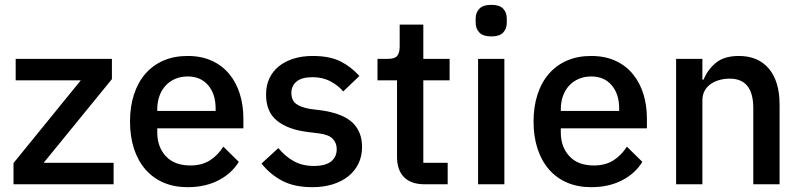

<svg xmlns="http://www.w3.org/2000/svg" viewBox="-20 -764 3325 796"><path d="M36 0V-88L315 -431H45V-520H444V-436L161 -89H451V0Z M758 12Q702 12 658 -7Q614 -26 583 -61.5Q552 -97 535.5 -147.5Q519 -198 519 -260Q519 -322 535.5 -372.5Q552 -423 583 -458.5Q614 -494 658 -513Q702 -532 758 -532Q815 -532 858.5 -512Q902 -492 931 -456.5Q960 -421 974.5 -374Q989 -327 989 -273V-232H632V-215Q632 -155 667.5 -116.5Q703 -78 769 -78Q817 -78 850 -99Q883 -120 906 -156L970 -93Q941 -45 886 -16.5Q831 12 758 12ZM758 -447Q730 -447 706.5 -437Q683 -427 666.5 -409Q650 -391 641 -366Q632 -341 632 -311V-304H874V-314Q874 -374 843 -410.5Q812 -447 758 -447Z M1275 12Q1201 12 1151 -14Q1101 -40 1064 -86L1134 -150Q1163 -115 1198.5 -95.5Q1234 -76 1281 -76Q1329 -76 1352.5 -94.5Q1376 -113 1376 -146Q1376 -171 1359.5 -188.5Q1343 -206 1302 -211L1254 -217Q1174 -227 1128.5 -263.5Q1083 -300 1083 -372Q1083 -410 1097 -439.5Q1111 -469 1136.5 -489.5Q1162 -510 1197.5 -521Q1233 -532 1276 -532Q1346 -532 1390.5 -510Q1435 -488 1470 -449L1403 -385Q1383 -409 1350.5 -426.5Q1318 -444 1276 -444Q1231 -444 1209.5 -426Q1188 -408 1188 -379Q1188 -349 1207 -334Q1226 -319 1268 -312L1316 -306Q1402 -293 1441.5 -255.5Q1481 -218 1481 -155Q1481 -117 1466.5 -86.5Q1452 -56 1425 -34Q1398 -12 1360 0Q1322 12 1275 12Z M1741 0Q1684 0 1655 -29.5Q1626 -59 1626 -113V-431H1545V-520H1589Q1616 -520 1626.5 -532Q1637 -544 1637 -571V-662H1735V-520H1844V-431H1735V-89H1836V0Z M2017 -613Q1983 -613 1967.5 -629Q1952 -645 1952 -670V-687Q1952 -712 1967.5 -728Q1983 -744 2017 -744Q2051 -744 2066 -728Q2081 -712 2081 -687V-670Q2081 -645 2066 -629Q2051 -613 2017 -613ZM1962 -520H2071V0H1962Z M2431 12Q2375 12 2331 -7Q2287 -26 2256 -61.5Q2225 -97 2208.5 -147.5Q2192 -198 2192 -260Q2192 -322 2208.5 -372.5Q2225 -423 2256 -458.5Q2287 -494 2331 -513Q2375 -532 2431 -532Q2488 -532 2531.5 -512Q2575 -492 2604 -456.5Q2633 -421 2647.5 -374Q2662 -327 2662 -273V-232H2305V-215Q2305 -155 2340.5 -116.5Q2376 -78 2442 -78Q2490 -78 2523 -99Q2556 -120 2579 -156L2643 -93Q2614 -45 2559 -16.5Q2504 12 2431 12ZM2431 -447Q2403 -447 2379.5 -437Q2356 -427 2339.5 -409Q2323 -391 2314 -366Q2305 -341 2305 -311V-304H2547V-314Q2547 -374 2516 -410.5Q2485 -447 2431 -447Z M2783 0V-520H2892V-434H2897Q2914 -476 2948.5 -504Q2983 -532 3043 -532Q3123 -532 3167.5 -479.5Q3212 -427 3212 -330V0H3103V-316Q3103 -438 3005 -438Q2984 -438 2963.5 -432.5Q2943 -427 2927 -416Q2911 -405 2901.5 -388Q2892 -371 2892 -348V0Z"/></svg>

Font: IBMPlexSans-Medium
Style: Regular
Weight: 500
Designer: Mike Abbink, Paul van der Laan, Pieter van Rosmalen
Foundry: Bold Monday
Version: Version 3.1